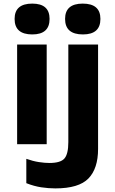

<svg xmlns="http://www.w3.org/2000/svg" viewBox="-20 -800 640 1065"><path d="M537 -695Q537 -780 439 -780Q341 -780 341 -695Q341 -609 440 -609Q537 -609 537 -695ZM255 -695Q255 -780 159 -780Q61 -780 61 -695Q61 -609 159 -609Q255 -609 255 -695ZM239 0V-553H75V0ZM524 26V-553H359V-12Q359 54 337.5 79Q316 104 254 104Q228 104 195.5 99Q163 94 126 81V216Q169 233 209 239Q249 245 287 245Q417 245 470.5 190Q524 135 524 26Z"/></svg>

Font: Noto Sans Mono UI ExtraBold
Style: Regular
Weight: 800
Designer: Monotype Design team
Foundry: Monotype Imaging Inc.
Version: 1.000